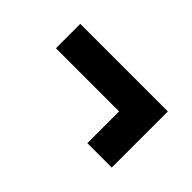

<svg xmlns="http://www.w3.org/2000/svg" viewBox="-40 -462 558 558"><g transform="rotate(45 239.0 -183.5)"><path d="M318.5 -68.5V-198.9H58.8V-299.1H418.7V-68.5Z"/></g></svg>

Font: Saira Thin Condensed
Style: Regular
Weight: 100
Width: 3
Version: Version 1.101